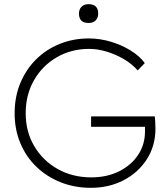

<svg xmlns="http://www.w3.org/2000/svg" viewBox="-20 -889 802 919"><path d="M415 10Q337 10 270.5 -16.5Q204 -43 154.5 -90.5Q105 -138 77.5 -203.5Q50 -269 50 -347Q50 -425 77 -490.5Q104 -556 152 -604Q200 -652 265 -678.5Q330 -705 405 -705Q458 -705 510 -689.5Q562 -674 605 -647.5Q648 -621 673 -587L639 -552Q613 -582 574.5 -605Q536 -628 492 -641.5Q448 -655 407 -655Q321 -655 252 -615Q183 -575 143 -505.5Q103 -436 103 -347Q103 -258 144.5 -188.5Q186 -119 257 -79.5Q328 -40 417 -40Q492 -40 550 -69Q608 -98 641 -147.5Q674 -197 674 -260V-282H416V-332H721Q722 -324 723 -305.5Q724 -287 724 -273Q724 -191 683 -127Q642 -63 572 -26.5Q502 10 415 10ZM404 -779Q358 -779 358 -824Q358 -844 370 -856.5Q382 -869 404 -869Q450 -869 450 -824Q450 -804 438 -791.5Q426 -779 404 -779Z"/></svg>

Font: Lexend Deca ExtraLight
Style: Regular
Weight: 200
Designer: Bonnie Shaver-Troup, Thomas Jockin
Foundry: Lexend
Version: Version 1.008; ttfautohint (v1.8.4.7-5d5b)